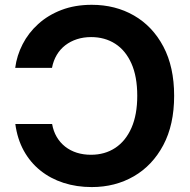

<svg xmlns="http://www.w3.org/2000/svg" viewBox="-20 -757 780 787"><path d="M356.1 -737.3Q453 -737.3 529.3 -693.3Q605.6 -649.3 649.7 -566Q693.8 -482.7 693.8 -364.3Q693.8 -245.6 649.3 -162Q604.8 -78.4 528.4 -34.3Q452 9.8 356.1 9.8Q294 9.8 240.5 -7.5Q186.9 -24.8 145.5 -58.1Q104 -91.3 77.5 -139.3Q51 -187.4 42.8 -248.8H193.6Q198.8 -219.1 212.6 -195.6Q226.4 -172.2 247.3 -155.8Q268.2 -139.5 294.9 -131Q321.7 -122.6 352.9 -122.6Q409.9 -122.6 452.6 -150.9Q495.3 -179.2 519 -233.2Q542.6 -287.1 542.6 -364.3Q542.6 -443.3 518.7 -496.8Q494.8 -550.4 452.2 -577.7Q409.6 -605 353.4 -605Q322.5 -605 295.7 -596.4Q269 -587.8 247.8 -571.6Q226.6 -555.3 212.7 -531.9Q198.8 -508.5 193.1 -478.8H42.3Q48.9 -529.4 72.7 -575.7Q96.4 -622.1 136.7 -658.6Q176.9 -695.1 232.1 -716.2Q287.2 -737.3 356.1 -737.3Z"/></svg>

Font: Adwaita Sans
Style: Regular
Weight: 400
Designer: Rasmus Andersson
Foundry: rsms
Version: Version 4.001;git-9221beed3